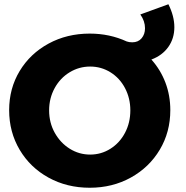

<svg xmlns="http://www.w3.org/2000/svg" viewBox="-20 -870 873 903"><path d="M800 -742Q800 -689 771.5 -649Q743 -609 692 -590Q735 -542 758 -481.5Q781 -421 781 -352Q781 -249 731.5 -166Q682 -83 595.5 -35Q509 13 402 13Q295 13 208.5 -34.5Q122 -82 72.5 -165.5Q23 -249 23 -352Q23 -454 72.5 -536Q122 -618 208.5 -665Q295 -712 402 -712Q496 -712 576 -675Q587 -671 602 -671Q630 -671 646 -690Q662 -709 662 -737Q662 -771 640 -802L772 -850Q800 -794 800 -742ZM593 -351Q593 -408 568 -455.5Q543 -503 499.5 -530Q456 -557 404 -557Q352 -557 307.5 -530Q263 -503 237 -455.5Q211 -408 211 -351Q211 -293 237.5 -245.5Q264 -198 308 -170.5Q352 -143 404 -143Q456 -143 499.5 -170.5Q543 -198 568 -245.5Q593 -293 593 -351Z"/></svg>

Font: Gontserrat
Style: Bold
Weight: 700
Designer: Julieta Ulanovsky
Foundry: Julieta Ulanovsky
Version: Version 6.001